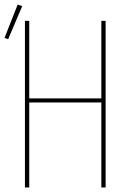

<svg xmlns="http://www.w3.org/2000/svg" viewBox="-38 -827 558 847"><path d="M72 0V-735H91V-393H409V-735H428V0H409V-375H91V0ZM-2 -654 -18 -660 40 -807 60 -800Z"/></svg>

Font: Iosevka SS04 Thin
Style: Regular
Weight: 100
Monospace: yes
Designer: Belleve Invis
Foundry: Belleve Invis
Version: Version 19.0.0; ttfautohint (v1.8.4)